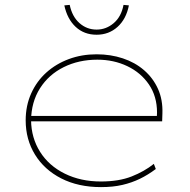

<svg xmlns="http://www.w3.org/2000/svg" viewBox="-20 -755 778 785"><path d="M393 10Q300 10 230.5 -25.5Q161 -61 123 -123Q85 -185 85 -263Q85 -323 107.5 -373Q130 -423 169.5 -458.5Q209 -494 261.5 -513.5Q314 -533 375 -533Q432 -533 482 -516.5Q532 -500 569 -468Q606 -436 626 -391.5Q646 -347 644 -291L643 -259H97V-281H632L621 -270L622 -295Q622 -361 589 -409.5Q556 -458 500.5 -484.5Q445 -511 378 -511Q302 -511 240.5 -480.5Q179 -450 143.5 -394Q108 -338 107 -263Q108 -191 144 -134Q180 -77 245 -45Q310 -13 392 -13Q466 -13 518 -33.5Q570 -54 609 -85L617 -64Q585 -40 552 -24Q519 -8 480.5 1Q442 10 393 10ZM375 -613Q324 -613 289.5 -645Q255 -677 243 -733L265 -735Q275 -687 305 -660.5Q335 -634 375 -634Q414 -634 445 -660.5Q476 -687 485 -735L507 -733Q496 -677 460.5 -645Q425 -613 375 -613Z"/></svg>

Font: Lexend Giga Thin
Style: Regular
Weight: 250
Version: Version 1.007